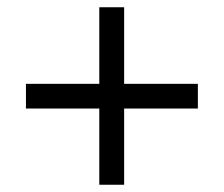

<svg xmlns="http://www.w3.org/2000/svg" viewBox="-20 -615 612 524"><path d="M318.8 -386.2H520V-318.8H318.8V-110.8H251V-318.8H50.8V-386.2H251V-595.2H318.8Z"/></svg>

Font: WebKoruri
Style: Regular
Weight: 400
Foundry: lindwurm / mohemohe
Version: Version 1.00